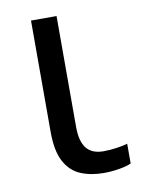

<svg xmlns="http://www.w3.org/2000/svg" viewBox="-68 -585 482 644"><g transform="rotate(-10 173.0 -263.0)"><path d="M169 -158Q169 -110 187.5 -86Q206 -62 246 -62Q268 -62 291.5 -65.5Q315 -69 328 -73V-6Q314 1 287 5.5Q260 10 234 10Q190 10 155.5 -4.5Q121 -19 101.5 -55.5Q82 -92 82 -157V-536H169Z"/></g></svg>

Font: TSCustom
Style: Regular
Weight: 400
Designer: Monotype Design Team
Foundry: Monotype Imaging Inc.
Version: Version 2.004; ttfautohint (v1.8.3) -l 8 -r 50 -G 200 -x 14 